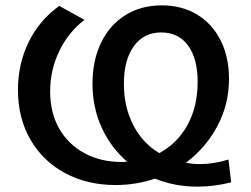

<svg xmlns="http://www.w3.org/2000/svg" viewBox="-20 -679 937 716"><path d="M717 17Q631 17 558 -13Q488 11 411 11Q306 11 223.5 -33Q141 -77 94 -157.5Q47 -238 47 -344Q47 -441 87 -522.5Q127 -604 201 -657L295 -605Q235 -559 201 -488.5Q167 -418 167 -338.5Q167 -259 200.5 -200Q234 -141 294.5 -108Q355 -75 433 -75Q447 -75 454 -76Q393 -129 359 -203.5Q325 -278 325 -367Q325 -454 357 -520Q389 -586 447.5 -622.5Q506 -659 583 -659Q658 -659 714.5 -625Q771 -591 802.5 -529Q834 -467 834 -385Q834 -290 790.5 -208.5Q747 -127 673 -72Q700 -67 724 -67Q776 -67 832 -84L842 1Q778 17 717 17ZM574 -108Q641 -144 679 -212.5Q717 -281 717 -374Q717 -460 681.5 -509Q646 -558 581 -558Q516 -558 479 -506.5Q442 -455 442 -367Q442 -280 477 -212.5Q512 -145 574 -108Z"/></svg>

Font: Montserrat Ace
Style: Bold
Weight: 600
Designer: Julieta Ulanovsky
Foundry: Julieta Ulanovsky
Version: Version 1